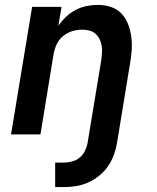

<svg xmlns="http://www.w3.org/2000/svg" viewBox="-20 -548 640 783"><path d="M205 215V115H241Q257 115 274 110.5Q291 106 304.5 95Q318 84 326 68Q334 52 337 36L393 -303Q395 -318 396 -333Q397 -348 394.5 -362.5Q392 -377 385.5 -389.5Q379 -402 368.5 -411Q358 -420 344 -423.5Q330 -427 315 -427Q295 -427 275 -421Q255 -415 238 -401.5Q221 -388 212 -369Q203 -350 199 -330L145 0H25L111 -520H231L218 -443Q232 -463 250 -480Q268 -497 289.5 -508Q311 -519 334 -523.5Q357 -528 379 -528Q407 -528 432.5 -519.5Q458 -511 475.5 -492.5Q493 -474 502.5 -449Q512 -424 515.5 -397Q519 -370 517 -342.5Q515 -315 510 -287L457 36Q453 60 444 84.5Q435 109 420 130.5Q405 152 384 169Q363 186 339 196.5Q315 207 290 211Q265 215 241 215Z"/></svg>

Font: Iosevka SS04 Extended Oblique
Style: Bold
Weight: 700
Width: 7
Italic angle: -9°
Monospace: yes
Designer: Belleve Invis
Foundry: Belleve Invis
Version: Version 19.0.0; ttfautohint (v1.8.4)